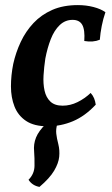

<svg xmlns="http://www.w3.org/2000/svg" viewBox="-20 -487 439 754"><path d="M167 9Q114 9 82.5 -12Q51 -33 37 -68.5Q23 -104 23 -147.5Q23 -191 32 -236Q42 -281 61.5 -322.5Q81 -364 111.5 -396.5Q142 -429 185 -448Q228 -467 286 -467Q318 -467 347 -459.5Q376 -452 394 -439Q385 -413 379.5 -385Q374 -357 372 -331Q346 -320 311 -326Q314 -370 303 -389.5Q292 -409 265 -409Q236 -409 214.5 -388.5Q193 -368 179.5 -333.5Q166 -299 158 -257Q153 -224 151 -191Q149 -158 155 -131Q161 -104 178 -88Q195 -72 226 -72Q256 -72 284.5 -86Q313 -100 336 -122Q345 -112 349.5 -101Q354 -90 356 -76Q314 -31 266.5 -11Q219 9 167 9ZM135 247Q107 242 92 219Q115 196 115.5 164.5Q116 133 114 108Q111 79 121.5 53Q132 27 160 0H205Q199 20 201 38Q203 56 209 79Q215 103 212.5 128.5Q210 154 192.5 183.5Q175 213 135 247Z"/></svg>

Font: Vollkorn SemiBold
Style: Italic
Weight: 600
Italic angle: -11°
Designer: Friedrich Althausen
Foundry: Friedrich Althausen
Version: Version 5.000